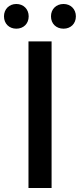

<svg xmlns="http://www.w3.org/2000/svg" viewBox="-46 -944 401 964"><path d="M36 -800C72 -800 98 -825 98 -862C98 -898 72 -924 36 -924C0 -924 -26 -898 -26 -862C-26 -825 0 -800 36 -800ZM273 -800C309 -800 335 -825 335 -862C335 -898 309 -924 273 -924C236 -924 210 -898 210 -862C210 -825 236 -800 273 -800ZM97 0H213V-736H97Z"/></svg>

Font: Spoqa Han Sans Neo Medium
Style: Regular
Weight: 500
Designer: [Spoqa Han Sans Neo] Dong-huui Kim  Younghwa Kang  Yujin Lee  [Noto Sans] Ryoko NISHIZUKA  (kana & ideographs); Paul D. 
Foundry: Spoqa (http://www.spoqa-han-sans.com)
Version: Version 1.000